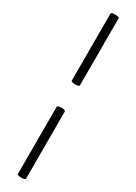

<svg xmlns="http://www.w3.org/2000/svg" viewBox="-241 -747 650 918"><g transform="rotate(30 84.0 -288.0)"><path d="M86 -224Q95 -224 101.5 -222Q108 -220 108 -216V154Q108 158 101.5 160Q95 162 86 162Q77 162 70 160Q63 158 63 154V-216Q63 -220 70 -222Q77 -224 86 -224ZM86 -738Q108 -738 108 -731V-360Q108 -357 101.5 -355Q95 -353 86 -353Q77 -353 70 -355Q63 -357 63 -360V-731Q63 -738 86 -738Z"/></g></svg>

Font: Cormorant Infant SemiBold
Style: Regular
Weight: 600
Designer: Christian Thalmann (Catharsis Fonts)
Foundry: Catharsis Fonts
Version: Version 4.000